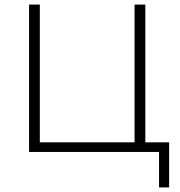

<svg xmlns="http://www.w3.org/2000/svg" viewBox="-20 -664 786 839"><path d="M719 -42V155H675V0H107V-644H154V-42H568V-644H615V-42Z"/></svg>

Font: Montserrat Ace
Style: Light
Weight: 300
Designer: Julieta Ulanovsky
Foundry: Julieta Ulanovsky
Version: Version 1